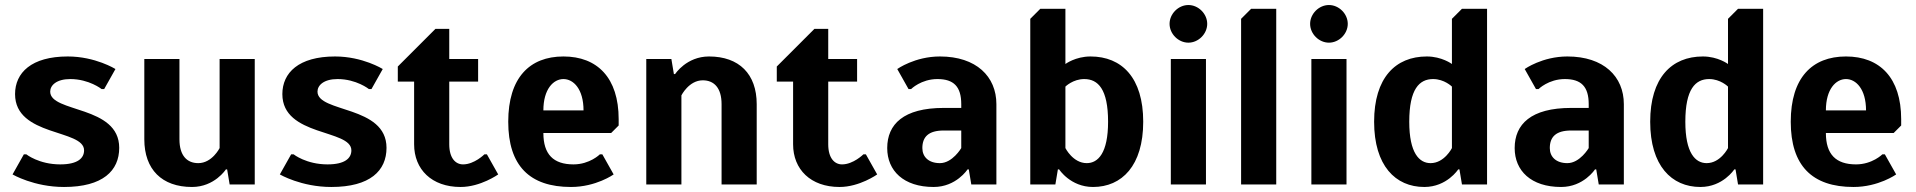

<svg xmlns="http://www.w3.org/2000/svg" viewBox="-20 -735 7635 765"><path d="M250 -510C105 -510 40 -445 40 -360C40 -190 315 -221 315 -136C315 -105 290 -80 220 -80C135 -80 85 -120 85 -120H75L30 -40C30 -40 115 10 235 10C390 10 455 -55 455 -146C455 -316 180 -285 180 -370C180 -395 205 -420 260 -420C335 -420 385 -380 385 -380H395L440 -460C440 -460 360 -510 250 -510Z M770 -85C725 -85 695 -115 695 -180V-500H555V-180C555 -60 625 10 745 10C835 10 880 -60 880 -60H885L895 0H995V-500H855V-145C855 -145 825 -85 770 -85Z M1315 -510C1170 -510 1105 -445 1105 -360C1105 -190 1380 -221 1380 -136C1380 -105 1355 -80 1285 -80C1200 -80 1150 -120 1150 -120H1140L1095 -40C1095 -40 1180 10 1300 10C1455 10 1520 -55 1520 -146C1520 -316 1245 -285 1245 -370C1245 -395 1270 -420 1325 -420C1400 -420 1450 -380 1450 -380H1460L1505 -460C1505 -460 1425 -510 1315 -510Z M1825 -80C1795 -80 1770 -105 1770 -160V-410H1885V-500H1770V-620H1715L1565 -470V-410H1630V-160C1630 -60 1700 10 1815 10C1895 10 1965 -40 1965 -40L1920 -120H1910C1910 -120 1870 -80 1825 -80Z M2225 -420C2265 -420 2305 -380 2305 -295H2145C2145 -380 2185 -420 2225 -420ZM2255 10C2355 10 2425 -40 2425 -40L2380 -120H2370C2370 -120 2330 -80 2265 -80C2185 -80 2145 -120 2145 -205H2415L2445 -235V-260C2445 -425 2360 -510 2225 -510C2090 -510 2005 -425 2005 -250C2005 -75 2090 10 2255 10Z M2780 -415C2825 -415 2855 -385 2855 -320V0H2995V-320C2995 -440 2925 -510 2805 -510C2715 -510 2670 -440 2670 -440H2665L2655 -500H2555V0H2695V-355C2695 -355 2725 -415 2780 -415Z M3335 -80C3305 -80 3280 -105 3280 -160V-410H3395V-500H3280V-620H3225L3075 -470V-410H3140V-160C3140 -60 3210 10 3325 10C3405 10 3475 -40 3475 -40L3430 -120H3420C3420 -120 3380 -80 3335 -80Z M3810 -305H3740C3580 -305 3515 -240 3515 -145C3515 -55 3580 10 3700 10C3790 10 3835 -60 3835 -60H3840L3850 0H3950V-320C3950 -430 3870 -510 3725 -510C3625 -510 3555 -460 3555 -460L3600 -380H3610C3610 -380 3650 -420 3715 -420C3780 -420 3810 -390 3810 -320ZM3810 -145C3810 -145 3775 -85 3725 -85C3680 -85 3655 -110 3655 -145C3655 -190 3680 -215 3740 -215H3810Z M4225 -390C4225 -390 4255 -420 4300 -420C4355 -420 4395 -380 4395 -250C4395 -125 4355 -85 4310 -85C4255 -85 4225 -145 4225 -145ZM4125 -700 4085 -660V0H4185L4195 -60H4200C4200 -60 4245 10 4335 10C4450 10 4535 -75 4535 -250C4535 -425 4450 -510 4325 -510C4265 -510 4225 -480 4225 -480V-700Z M4645 -500V0H4785V-500ZM4715 -715C4675 -715 4640 -680 4640 -640C4640 -600 4675 -565 4715 -565C4755 -565 4790 -600 4790 -640C4790 -680 4755 -715 4715 -715Z M4925 0H5065V-700H4965L4925 -660Z M5205 -500V0H5345V-500ZM5275 -715C5235 -715 5200 -680 5200 -640C5200 -600 5235 -565 5275 -565C5315 -565 5350 -600 5350 -640C5350 -680 5315 -715 5275 -715Z M5765 -145C5765 -145 5735 -85 5680 -85C5635 -85 5595 -125 5595 -250C5595 -380 5635 -420 5690 -420C5735 -420 5765 -390 5765 -390ZM5905 -700H5805L5765 -660V-480C5765 -480 5725 -510 5665 -510C5540 -510 5455 -425 5455 -250C5455 -75 5540 10 5655 10C5745 10 5790 -60 5790 -60H5795L5805 0H5905Z M6310 -305H6240C6080 -305 6015 -240 6015 -145C6015 -55 6080 10 6200 10C6290 10 6335 -60 6335 -60H6340L6350 0H6450V-320C6450 -430 6370 -510 6225 -510C6125 -510 6055 -460 6055 -460L6100 -380H6110C6110 -380 6150 -420 6215 -420C6280 -420 6310 -390 6310 -320ZM6310 -145C6310 -145 6275 -85 6225 -85C6180 -85 6155 -110 6155 -145C6155 -190 6180 -215 6240 -215H6310Z M6865 -145C6865 -145 6835 -85 6780 -85C6735 -85 6695 -125 6695 -250C6695 -380 6735 -420 6790 -420C6835 -420 6865 -390 6865 -390ZM7005 -700H6905L6865 -660V-480C6865 -480 6825 -510 6765 -510C6640 -510 6555 -425 6555 -250C6555 -75 6640 10 6755 10C6845 10 6890 -60 6890 -60H6895L6905 0H7005Z M7335 -420C7375 -420 7415 -380 7415 -295H7255C7255 -380 7295 -420 7335 -420ZM7365 10C7465 10 7535 -40 7535 -40L7490 -120H7480C7480 -120 7440 -80 7375 -80C7295 -80 7255 -120 7255 -205H7525L7555 -235V-260C7555 -425 7470 -510 7335 -510C7200 -510 7115 -425 7115 -250C7115 -75 7200 10 7365 10Z"/></svg>

Font: Scada
Style: Bold
Weight: 700
Designer: Jovanny Lemonad
Foundry: Jovanny Lemonad
Version: Version 3.005